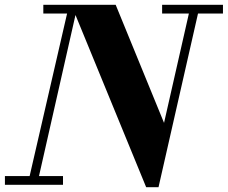

<svg xmlns="http://www.w3.org/2000/svg" viewBox="-58 -770 948 800"><path d="M-37.5 -36.5H65.5L221.5 -713.5H122.5V-750H424L625.5 -258L729 -713.5H617.5V-750H871V-713.5H767L602.5 10H551L256.5 -707.5L104.5 -36.5H204.5V0H-37.5Z"/></svg>

Font: Bodoni* 06pt
Style: Bold Italic
Weight: 700
Italic angle: -13°
Version: Version 2.3